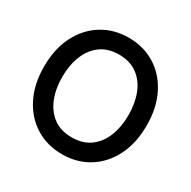

<svg xmlns="http://www.w3.org/2000/svg" viewBox="-162 -870 1034 1040"><g transform="rotate(30 355.0 -350.0)"><path d="M355 14Q262 14 189.5 -31Q117 -76 75.5 -157.8Q34 -239.5 34 -350Q34 -460.5 75.5 -542.2Q117 -624 189.5 -669Q262 -714 355 -714Q448 -714 520.5 -669Q593 -624 634.2 -542.2Q675.5 -460.5 675.5 -350Q675.5 -239.5 634.2 -157.8Q593 -76 520.5 -31Q448 14 355 14ZM355 -91.5Q424 -91.5 470 -125.5Q516 -159.5 539 -218Q562 -276.5 562 -350Q562 -423.5 539 -482Q516 -540.5 469.8 -574.5Q423.5 -608.5 355 -608.5Q286 -608.5 240 -574.5Q194 -540.5 170.8 -482Q147.5 -423.5 147.5 -350Q147.5 -276.5 170.8 -218Q194 -159.5 240 -125.5Q286 -91.5 355 -91.5Z"/></g></svg>

Font: Cabin SemiCondensedMedium
Style: Regular
Weight: 500
Width: 4
Designer: Pablo Impallari
Foundry: Pablo Impallari. http://www.impallari.com Igino Marini. http://www.ikern.com
Version: Version 3.001